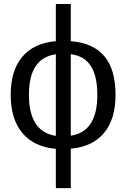

<svg xmlns="http://www.w3.org/2000/svg" viewBox="-20 -745 640 972"><path d="M564.9 -264.6Q564.9 -141.6 506.8 -72Q448.7 -2.4 338.4 7.8V207.5H262.7V8.3Q152.3 -1 93.3 -71.5Q34.2 -142.1 34.2 -264.6Q34.2 -388.2 92.8 -457.5Q151.4 -526.9 262.7 -536.6V-724.6H338.4V-536.6Q453.1 -527.3 509 -459.7Q564.9 -392.1 564.9 -264.6ZM126.5 -264.6Q126.5 -78.1 262.7 -57.1V-470.2Q193.8 -460.4 160.2 -409.4Q126.5 -358.4 126.5 -264.6ZM472.7 -264.6Q472.7 -359.9 439.9 -410.9Q407.2 -461.9 338.4 -470.7V-58.1Q472.7 -78.1 472.7 -264.6Z"/></svg>

Font: Courier New
Style: Regular
Weight: 400
Designer: Steve Matteson
Foundry: Ascender Corporation
Version: Version 2.00.3